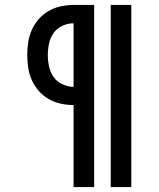

<svg xmlns="http://www.w3.org/2000/svg" viewBox="-20 -755 640 775"><path d="M427 0V-735H510V0ZM277 0V-331Q251 -331 225.5 -336.5Q200 -342 177 -355Q154 -368 136.5 -388Q119 -408 108.5 -431.5Q98 -455 94 -481Q90 -507 90 -533Q90 -559 94 -585Q98 -611 108.5 -634.5Q119 -658 136.5 -678Q154 -698 177 -711Q200 -724 225.5 -729.5Q251 -735 277 -735H360V0ZM277 -404V-661Q254 -661 232 -651Q210 -641 196.5 -622Q183 -603 178 -579.5Q173 -556 173 -533Q173 -510 178 -486.5Q183 -463 196.5 -444Q210 -425 232 -415Q254 -405 277 -404Z"/></svg>

Font: Iosevka Slab Extended
Style: Regular
Weight: 400
Width: 7
Monospace: yes
Designer: Belleve Invis
Foundry: Belleve Invis
Version: Version 11.1.1; ttfautohint (v1.8.3)